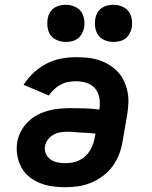

<svg xmlns="http://www.w3.org/2000/svg" viewBox="-20 -778 640 806"><path d="M253 8Q225 8 198 4Q171 0 146.5 -10Q122 -20 102 -36.5Q82 -53 69.5 -76Q57 -99 52.5 -126Q48 -153 52 -180Q56 -204 67.5 -226Q79 -248 97 -266Q115 -284 137 -295.5Q159 -307 183 -313.5Q207 -320 230.5 -322Q254 -324 277 -324Q307 -324 337.5 -323Q368 -322 397 -318Q401 -341 397.5 -364.5Q394 -388 380.5 -405Q367 -422 345 -429.5Q323 -437 299 -437Q283 -437 266.5 -434Q250 -431 235 -423Q220 -415 207 -403Q194 -391 185 -377L79 -422Q97 -450 121.5 -473Q146 -496 175.5 -511Q205 -526 236.5 -532Q268 -538 299 -538Q324 -538 348.5 -535.5Q373 -533 395.5 -525.5Q418 -518 438 -506Q458 -494 474 -477Q490 -460 500 -439Q510 -418 515 -394.5Q520 -371 519 -346.5Q518 -322 514 -297L495 -187Q491 -160 481 -133Q471 -106 454 -82Q437 -58 413 -40Q389 -22 362.5 -11Q336 0 308 4Q280 8 253 8ZM253 -93Q268 -93 283 -95.5Q298 -98 312 -104.5Q326 -111 338 -122Q350 -133 358 -146.5Q366 -160 371 -174.5Q376 -189 378 -203L381 -217Q366 -219 351 -220Q336 -221 321 -221.5Q306 -222 291.5 -223.5Q277 -225 262 -225Q247 -225 232.5 -222.5Q218 -220 204.5 -212.5Q191 -205 181 -192Q171 -179 169 -164Q166 -148 172.5 -133Q179 -118 191.5 -109Q204 -100 220.5 -96.5Q237 -93 253 -93ZM456 -602Q438 -602 420.5 -609Q403 -616 393 -629.5Q383 -643 380 -661.5Q377 -680 380 -699Q382 -712 388.5 -724Q395 -736 406.5 -744Q418 -752 431 -755Q444 -758 456 -758Q475 -758 492 -751Q509 -744 519.5 -730.5Q530 -717 533 -698.5Q536 -680 533 -661Q530 -648 523.5 -636Q517 -624 506 -616Q495 -608 482 -605Q469 -602 456 -602ZM256 -602Q238 -602 220.5 -609Q203 -616 193 -629.5Q183 -643 180 -661.5Q177 -680 180 -699Q182 -712 188.5 -724Q195 -736 206.5 -744Q218 -752 231 -755Q244 -758 256 -758Q275 -758 292 -751Q309 -744 319.5 -730.5Q330 -717 333 -698.5Q336 -680 333 -661Q330 -648 323.5 -636Q317 -624 306 -616Q295 -608 282 -605Q269 -602 256 -602Z"/></svg>

Font: Iosevka Slab Extended
Style: Bold Italic
Weight: 700
Width: 7
Italic angle: -9°
Monospace: yes
Designer: Belleve Invis
Foundry: Belleve Invis
Version: Version 11.1.0; ttfautohint (v1.8.3)